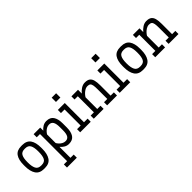

<svg xmlns="http://www.w3.org/2000/svg" viewBox="115 -1772 3079 3079"><g transform="rotate(-45 1654.0 -233.0)"><path d="M237.3 5.9Q139.6 5.9 95.5 -59.6Q51.3 -125 51.3 -242.2V-270.5Q51.3 -387.7 95.5 -450.2Q139.6 -512.7 237.3 -512.7H260.7Q358.4 -512.7 402.6 -450.2Q446.8 -387.7 446.8 -270.5V-242.2Q446.8 -125 402.6 -59.6Q358.4 5.9 260.7 5.9ZM242.2 -441.9Q175.8 -441.9 151.1 -396.5Q126.5 -351.1 126.5 -265.1V-247.1Q126.5 -161.1 151.1 -113Q175.8 -64.9 242.2 -64.9H255.4Q324.2 -64.9 347.9 -111.8Q371.6 -158.7 371.6 -247.1V-265.1Q371.6 -351.1 346.7 -396.5Q321.8 -441.9 255.4 -441.9Z M513.7 250V179.2H587.4V-436H513.7V-506.8H663.1V-437Q689.5 -469.2 725.8 -491Q762.2 -512.7 806.2 -512.7Q890.6 -512.7 928.5 -456.5Q966.3 -400.4 966.3 -301.3V-205.6Q966.3 -106.4 928.5 -50.3Q890.6 5.9 806.2 5.9Q762.2 5.9 725.8 -15.9Q689.5 -37.6 663.1 -69.8V179.2H736.8V250ZM797.9 -441.9Q765.6 -441.9 738.3 -426.3Q710.9 -410.6 691.7 -389.4Q672.4 -368.2 663.1 -350.1V-156.7Q672.4 -138.7 691.7 -117.4Q710.9 -96.2 738.3 -80.6Q765.6 -64.9 797.9 -64.9Q846.2 -64.9 868.7 -101.8Q891.1 -138.7 891.1 -219.2V-287.6Q891.1 -368.2 868.7 -405Q846.2 -441.9 797.9 -441.9Z M1132.3 -618.7V-715.8H1232.9V-618.7ZM1063 0V-70.8H1145V-436H1063V-506.8H1220.2V-70.8H1302.2V0Z M1371.1 0V-70.8H1444.8V-436H1371.1V-506.8H1520.5V-420.9Q1550.3 -458.5 1592.3 -485.6Q1634.3 -512.7 1681.2 -512.7Q1738.8 -512.7 1769.5 -489.5Q1800.3 -466.3 1812 -420.2Q1823.7 -374 1823.7 -304.7V-70.8H1897.9V0H1674.3V-70.8H1748.5V-287.6Q1748.5 -346.2 1742.7 -379.9Q1736.8 -413.6 1720 -427.7Q1703.1 -441.9 1669.9 -441.9Q1635.7 -441.9 1605 -422.6Q1574.2 -403.3 1552 -378.4Q1529.8 -353.5 1520.5 -335.4V-70.8H1594.2V0Z M2028.3 -618.7V-715.8H2128.9V-618.7ZM1959 0V-70.8H2041V-436H1959V-506.8H2116.2V-70.8H2198.2V0Z M2481 5.9Q2383.3 5.9 2339.1 -59.6Q2294.9 -125 2294.9 -242.2V-270.5Q2294.9 -387.7 2339.1 -450.2Q2383.3 -512.7 2481 -512.7H2504.4Q2602.1 -512.7 2646.2 -450.2Q2690.4 -387.7 2690.4 -270.5V-242.2Q2690.4 -125 2646.2 -59.6Q2602.1 5.9 2504.4 5.9ZM2485.8 -441.9Q2419.4 -441.9 2394.8 -396.5Q2370.1 -351.1 2370.1 -265.1V-247.1Q2370.1 -161.1 2394.8 -113Q2419.4 -64.9 2485.8 -64.9H2499Q2567.9 -64.9 2591.6 -111.8Q2615.2 -158.7 2615.2 -247.1V-265.1Q2615.2 -351.1 2590.3 -396.5Q2565.4 -441.9 2499 -441.9Z M2765.1 0V-70.8H2838.9V-436H2765.1V-506.8H2914.6V-420.9Q2944.3 -458.5 2986.3 -485.6Q3028.3 -512.7 3075.2 -512.7Q3132.8 -512.7 3163.6 -489.5Q3194.3 -466.3 3206.1 -420.2Q3217.8 -374 3217.8 -304.7V-70.8H3292V0H3068.4V-70.8H3142.6V-287.6Q3142.6 -346.2 3136.7 -379.9Q3130.9 -413.6 3114 -427.7Q3097.2 -441.9 3064 -441.9Q3029.8 -441.9 2999 -422.6Q2968.3 -403.3 2946 -378.4Q2923.8 -353.5 2914.6 -335.4V-70.8H2988.3V0Z"/></g></svg>

Font: Kay Pho Du Medium
Style: Regular
Weight: 500
Designer: Victor Gaultney, Khu Oo Reh
Foundry: SIL International
Version: Version 3.000